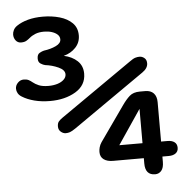

<svg xmlns="http://www.w3.org/2000/svg" viewBox="-48 -669 715 721"><g transform="rotate(-5 309.5 -309.0)"><path d="M15.5 -361.5Q15.5 -374 25 -383.8Q34.5 -393.5 47 -393.5Q58.5 -393.5 65.8 -389.8Q73 -386 79.5 -380.5Q88.5 -373 102.2 -367.2Q116 -361.5 138.5 -361.5Q157 -361.5 172.2 -366.2Q187.5 -371 196.5 -379.8Q205.5 -388.5 205.5 -399.5Q205.5 -416 181.8 -426.8Q158 -437.5 132.5 -440.5Q125 -442 115.8 -447.8Q106.5 -453.5 106.5 -467Q106.5 -483 116 -488.2Q125.5 -493.5 132.5 -495Q158.5 -498.5 178 -507.8Q197.5 -517 197.5 -532Q197.5 -542.5 189.5 -550Q181.5 -557.5 168.2 -561.8Q155 -566 139 -566Q119.5 -566 106 -560.5Q92.5 -555 84 -547.5Q77 -541.5 69.5 -537.2Q62 -533 50 -533Q37.5 -533 30 -542.5Q22.5 -552 22.5 -565Q22.5 -573 26.8 -581.8Q31 -590.5 40.5 -597Q58 -609 83 -615.8Q108 -622.5 139 -622.5Q173 -622.5 202.5 -614Q232 -605.5 250 -587.5Q268 -569.5 268 -541Q268 -514 250 -495Q232 -476 205 -469Q236 -462.5 255.8 -444Q275.5 -425.5 275.5 -396Q275.5 -352 235.8 -328.2Q196 -304.5 139.5 -304.5Q107.5 -304.5 80.5 -311.5Q53.5 -318.5 34.5 -330.5Q24.5 -336.5 20 -344.8Q15.5 -353 15.5 -361.5ZM187.5 -179Q177.5 -179 168.8 -186.5Q160 -194 160 -206.5Q160 -218.5 165.2 -225Q170.5 -231.5 180 -238L450 -426Q463.5 -436 471.8 -438.5Q480 -441 488 -441Q497.5 -441 506 -434.2Q514.5 -427.5 514.5 -414Q514.5 -395.5 493.5 -381L224.5 -193.5Q210.5 -184 203 -181.5Q195.5 -179 187.5 -179ZM508.5 4Q471 4 471 -40V-60H355Q333 -60 320 -69.5Q307 -79 307 -97.5Q307 -106 309.5 -115.2Q312 -124.5 318 -133.5L411 -265.5Q425 -285.5 439 -298Q453 -310.5 478 -310.5H498.5Q518.5 -310.5 529.8 -298.8Q541 -287 541 -265V-116.5H565Q582 -116.5 591.5 -109.2Q601 -102 601 -88Q601 -74.5 591.2 -67.2Q581.5 -60 565 -60H541V-40Q541 -17.5 531.8 -6.8Q522.5 4 508.5 4ZM383.5 -116.5H471V-246Z"/></g></svg>

Font: Sono Monospace SemiBold
Style: Regular
Weight: 600
Designer: Tyler Finck
Foundry: Tyler Finck
Version: Version 2.112